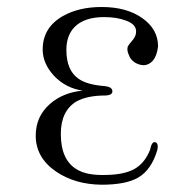

<svg xmlns="http://www.w3.org/2000/svg" viewBox="-20 -503 525 538"><path d="M273.4 -261.7Q223.6 -265.6 200.2 -282.2Q166 -305.7 166 -363.3Q166 -403.3 188.5 -426.8Q215.8 -455.1 271.5 -455.1Q307.6 -455.1 333 -445.3Q362.3 -434.6 361.3 -414.1Q361.3 -405.3 356.4 -397.5Q354.5 -393.6 347.7 -385.7Q339.8 -377 337.9 -372.1Q335 -362.3 340.8 -349.6Q344.7 -336.9 357.4 -328.1Q370.1 -320.3 383.8 -320.3Q398.4 -321.3 409.2 -334Q419.9 -347.7 422.9 -373Q422.9 -420.9 378.9 -452.1Q335 -483.4 264.6 -483.4Q201.2 -483.4 156.2 -458Q99.6 -425.8 99.6 -364.3Q99.6 -325.2 130.9 -291Q164.1 -255.9 211.9 -249Q157.2 -244.1 120.1 -211.9Q80.1 -176.8 80.1 -123Q80.1 -61.5 136.7 -22.5Q189.5 13.7 264.6 14.6Q332 14.6 366.2 -4.9Q404.3 -26.4 420.9 -83Q424.8 -101.6 415 -104.5Q405.3 -107.4 400.4 -83Q385.7 -45.9 356.4 -29.3Q326.2 -12.7 271.5 -12.7Q222.7 -11.7 195.3 -28.3Q150.4 -54.7 150.4 -127.9Q150.4 -192.4 194.3 -218.8Q224.6 -235.4 275.4 -235.4Q295.9 -236.3 294.9 -248Q293.9 -259.8 273.4 -261.7Z"/></svg>

Font: Batang
Style: Regular
Weight: 400
Version: Version 2.21